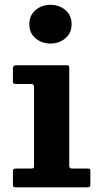

<svg xmlns="http://www.w3.org/2000/svg" viewBox="-20 -798 422 818"><path d="M105 -695Q105 -733 131.5 -755.2Q158 -777.5 195 -777.5Q232 -777.5 258.5 -755.2Q285 -733 285 -695Q285 -657 258.5 -634.8Q232 -612.5 195 -612.5Q158 -612.5 131.5 -634.8Q105 -657 105 -695ZM114.5 -440H47Q35 -440 35 -451V-506.5Q35 -520 48.5 -520H264Q270.5 -520 272.8 -518.2Q275 -516.5 275 -510V-92.5Q275 -80 285.5 -80H352Q360 -80 362.5 -78.5Q365 -77 365 -69V-14Q365 -5 362.5 -2.5Q360 0 351 0H49Q40.5 0 37.8 -2Q35 -4 35 -12.5V-65.5Q35 -75 38 -77.5Q41 -80 50 -80H113Q121 -80 123 -82.2Q125 -84.5 125 -92.5V-427.5Q125 -440 114.5 -440Z"/></svg>

Font: Besley
Style: Bold
Weight: 700
Designer: Owen Earl
Foundry: indestructible type*
Version: Version 2.001; ttfautohint (v1.8.3)